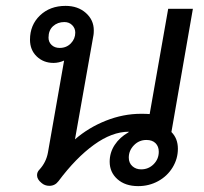

<svg xmlns="http://www.w3.org/2000/svg" viewBox="-20 -623 693 653"><path d="M353 -73Q353 -104 370 -130Q387 -156 417 -173L418 -175Q361 -175 299.5 -130.5Q238 -86 179 -7Q167 9 148 9Q132 9 121 -1Q106 -13 106 -27Q106 -38 114 -46Q137 -71 143 -104L198 -417Q180 -409 162 -409Q128 -409 105 -431Q82 -453 82 -488Q82 -538 116 -570.5Q150 -603 203 -603Q245 -603 272 -579Q299 -555 299 -520Q299 -509 298 -504L235 -149Q281 -189 340 -212.5Q399 -236 460 -236Q479 -236 489 -235L552 -593H636L563 -174Q585 -152 585 -117Q585 -83 567 -53.5Q549 -24 518 -7Q487 10 450 10Q406 10 379.5 -13.5Q353 -37 353 -73ZM236 -512Q236 -527 225.5 -537.5Q215 -548 199 -548Q176 -548 160.5 -534Q145 -520 145 -495Q145 -480 155.5 -470Q166 -460 183 -460Q206 -460 221 -475.5Q236 -491 236 -512ZM520 -107Q520 -125 509 -136Q498 -147 478 -147Q453 -147 435.5 -129Q418 -111 418 -87Q418 -69 430 -58Q442 -47 460 -47Q485 -47 502.5 -64.5Q520 -82 520 -107Z"/></svg>

Font: Niramit
Style: Italic
Weight: 400
Italic angle: -10°
Version: Version 1.000; ttfautohint (v1.6)